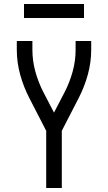

<svg xmlns="http://www.w3.org/2000/svg" viewBox="-20 -940 540 960"><path d="M211 0V-286L127 -449Q98 -505 81 -566.5Q64 -628 64 -691V-735H142V-691Q142 -636 156.5 -583Q171 -530 196 -481L250 -377L304 -481Q329 -530 343.5 -583Q358 -636 358 -691V-735H436V-691Q436 -628 419 -566.5Q402 -505 373 -449L289 -286V0ZM100 -850V-920H400V-850Z"/></svg>

Font: Zed Sans
Style: Regular
Weight: 400
Designer: Belleve Invis
Foundry: Belleve Invis
Version: Version 1.0.0; ttfautohint (v1.8.4)